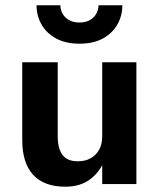

<svg xmlns="http://www.w3.org/2000/svg" viewBox="-20 -695 599 725"><path d="M366 0H495V-460H366ZM198 -180V-460H64V-166Q64 -80 105 -35Q146 10 227 10Q281 10 317.5 -16Q354 -42 373 -86Q392 -130 392 -184L366 -180Q366 -151 354.5 -130Q343 -109 322.5 -97.5Q302 -86 274 -86Q234 -86 216 -110Q198 -134 198 -180ZM118 -675Q118 -636 136.5 -603Q155 -570 191.5 -550Q228 -530 280 -530Q333 -530 369 -550Q405 -570 423.5 -603Q442 -636 442 -675H352Q352 -659 344 -644Q336 -629 320 -619.5Q304 -610 280 -610Q256 -610 240 -619.5Q224 -629 216 -644Q208 -659 208 -675Z"/></svg>

Font: Jost SemiBold
Style: Regular
Weight: 600
Version: Version 3.710